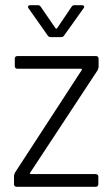

<svg xmlns="http://www.w3.org/2000/svg" viewBox="-20 -720 430 740"><path d="M90 -688 164 -583C167 -578 171 -577 176 -577H215C220 -577 224 -578 227 -583L302 -688C307 -694 304 -700 296 -700H268C263 -700 259 -699 256 -694L200 -611C199 -609 195 -609 194 -611L137 -694C134 -699 130 -700 125 -700H96C91 -700 88 -697 88 -694C88 -692 88 -690 90 -688ZM44 0H349C355 0 359 -4 359 -10V-39C359 -45 355 -49 349 -49H99C96 -49 94 -52 96 -54L356 -449C358 -453 360 -458 360 -462V-494C360 -500 356 -504 350 -504H47C41 -504 37 -500 37 -494V-465C37 -459 41 -455 47 -455H292C295 -455 297 -452 295 -450L38 -55C36 -51 34 -46 34 -42V-10C34 -4 38 0 44 0Z"/></svg>

Font: Barlow Semi Condensed Light
Style: Regular
Weight: 300
Width: 4
Designer: Jeremy Tribby
Foundry: Tribby Type
Version: Version 1.422;hotconv 1.0.109;makeotfexe 2.5.65596